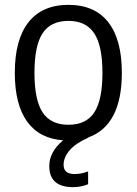

<svg xmlns="http://www.w3.org/2000/svg" viewBox="-20 -570 564 791"><path d="M281 201Q183 201 183 114Q183 56 240 8Q142 1 91.5 -69.5Q41 -140 41 -270Q41 -407 97.5 -478.5Q154 -550 262 -550Q370 -550 426 -478.5Q482 -407 482 -270Q482 -161 447 -94.5Q412 -28 344 -4V-3Q292 20 267 49Q242 78 242 109Q242 147 287 147Q316 147 343 136V189Q314 201 281 201ZM262 -56Q335 -56 368.5 -107Q402 -158 402 -270Q402 -382 368 -433Q334 -484 262 -484Q189 -484 155.5 -433Q122 -382 122 -270Q122 -158 155.5 -107Q189 -56 262 -56Z"/></svg>

Font: Encode Sans Condensed
Style: Regular
Weight: 400
Designer: Pablo Impallari, Andres Torresi
Foundry: Pablo Impallari, Andres Torresi
Version: Version 1.000; ttfautohint (v1.00) -l 8 -r 50 -G 200 -x 14 -